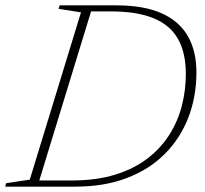

<svg xmlns="http://www.w3.org/2000/svg" viewBox="-46 -696 765 716"><path d="M221.5 -23Q314 -23 384.5 -45Q455 -67 505 -105.8Q555 -144.5 586.5 -195Q618 -245.5 632.5 -303Q647 -360.5 647 -420Q647 -499 617.8 -550.8Q588.5 -602.5 526.8 -628Q465 -653.5 366.5 -653.5H259.5L274.5 -676H388Q490 -676 556 -646.8Q622 -617.5 654.2 -561.8Q686.5 -506 686.5 -426.5Q686.5 -335 656.2 -257.2Q626 -179.5 568 -121.5Q510 -63.5 426.2 -31.8Q342.5 0 234.5 0H67.5L68 -23ZM256 -650 172.5 -663 176.5 -676H300.5L93.5 0H-26.5L-23 -13L65 -26Z"/></svg>

Font: Newsreader 16pt 16pt ExtraLight
Style: Italic
Weight: 250
Italic angle: -17°
Version: Version 1.003